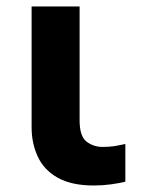

<svg xmlns="http://www.w3.org/2000/svg" viewBox="-20 -566 441 596"><path d="M271 9.8Q201.7 9.8 158.7 -14.6Q116.2 -38.6 97.2 -80.1Q78.1 -121.1 78.1 -170.9V-545.9H227.1V-192.9Q227.1 -143.6 248 -127Q269.5 -109.9 298.8 -109.9Q316.9 -109.9 335 -112.3Q339.8 -113.3 345.2 -114.3Q350.6 -115.2 357.7 -116.7Q364.7 -118.2 369.1 -119.1V-2Q354.5 2 324.2 6.3Q298.3 9.8 271 9.8Z"/></svg>

Font: Droid Sans Thai
Style: Bold
Weight: 700
Designer: Steve Matteson
Foundry: Ascender Corporation
Version: Version 1.00